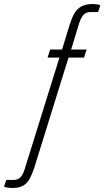

<svg xmlns="http://www.w3.org/2000/svg" viewBox="-52 -751 518 953"><path d="M9 182Q4 182 -3.5 181.5Q-11 181 -18.5 179.5Q-26 178 -32 176L-21 142H16Q38 142 50.5 128Q63 114 70 90L243 -465H184L197 -505H256L294 -629Q304 -661 316.5 -683.5Q329 -706 351 -718.5Q373 -731 407 -731Q413 -731 420 -730.5Q427 -730 434.5 -728.5Q442 -727 446 -725L435 -691H396Q374 -691 362 -677Q350 -663 342 -639L301 -505H378L365 -465H288L118 82Q107 115 95 137Q83 159 63 170.5Q43 182 9 182Z"/></svg>

Font: Archivo Condensed Thin
Style: Italic
Weight: 250
Width: 3
Italic angle: -10°
Designer: Hector Gatti
Foundry: Omnibus-Type
Version: Version 2.001